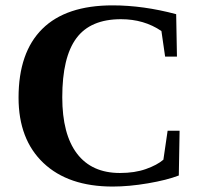

<svg xmlns="http://www.w3.org/2000/svg" viewBox="-20 -682 762 712"><path d="M397.9 9.8Q233.4 9.8 141.1 -77.6Q48.8 -165 48.8 -319.8Q48.8 -487.8 137 -575Q225.1 -662.1 397.5 -662.1Q511.2 -662.1 633.3 -629.4L636.2 -472.2H592.3L578.6 -566.9Q514.2 -610.8 428.7 -610.8Q315.4 -610.8 263.2 -540.3Q210.9 -469.7 210.9 -321.3Q210.9 -184.1 265.6 -112.3Q320.3 -40.5 424.8 -40.5Q480 -40.5 521.2 -55.2Q562.5 -69.8 585.9 -89.8L601.6 -197.3H646L643.1 -31.2Q599.1 -14.2 528.8 -2.2Q458.5 9.8 397.9 9.8Z"/></svg>

Font: Liberation Serif
Style: Bold
Weight: 700
Designer: Steve Matteson
Foundry: Ascender Corporation
Version: Version 2.1.5